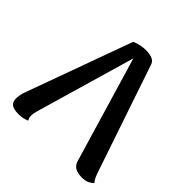

<svg xmlns="http://www.w3.org/2000/svg" viewBox="-190 -861 1026 1026"><g transform="rotate(45 323.5 -348.0)"><path d="M97 14Q62 14 46 2Q30 -10 30 -36Q30 -48 33 -64Q36 -80 43 -98L259 -693Q282 -703 302.5 -706.5Q323 -710 338 -710Q401 -710 412 -676L617 -71Q621 -58 628 -41.5Q635 -25 646 -12Q637 -3 621 5.5Q605 14 575 14Q513 14 500 -32L305 -689H339L159 -69Q156 -59 154 -48.5Q152 -38 152 -28Q152 -17 154.5 -10Q157 -3 160 2Q147 7 133 10.5Q119 14 97 14Z"/></g></svg>

Font: Arima SemiBold
Style: Regular
Weight: 600
Designer: Joana Correia and Natanael Gama
Foundry: NDISCOVER
Version: Version 1.101;gftools[0.9.23]